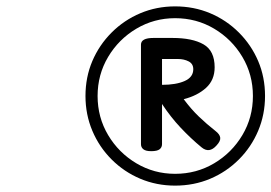

<svg xmlns="http://www.w3.org/2000/svg" viewBox="-20 -1158 851 602"><path d="M529 -576Q471 -576 420 -597.5Q369 -619 330 -658Q291 -697 269.5 -748Q248 -799 248 -857Q248 -916 269.5 -966.5Q291 -1017 330 -1056Q369 -1095 420 -1116.5Q471 -1138 529 -1138Q588 -1138 639 -1116.5Q690 -1095 729 -1056Q768 -1017 789.5 -966.5Q811 -916 811 -857Q811 -799 789.5 -748Q768 -697 729 -658Q690 -619 639 -597.5Q588 -576 529 -576ZM529 -613Q596 -613 651.5 -646Q707 -679 740 -734.5Q773 -790 773 -857Q773 -924 740 -979.5Q707 -1035 651.5 -1068Q596 -1101 529 -1101Q463 -1101 407.5 -1068Q352 -1035 319 -979.5Q286 -924 286 -857Q286 -790 319 -734.5Q352 -679 407.5 -646Q463 -613 529 -613ZM454 -684Q437 -684 429.5 -690Q422 -696 422 -706V-1018Q422 -1039 461 -1039H521Q583 -1039 618 -1019Q653 -999 653 -947Q653 -907 626 -882.5Q599 -858 556 -847Q579 -816 603.5 -792.5Q628 -769 656 -747Q669 -737 670.5 -726.5Q672 -716 659 -702Q636 -676 612 -696Q578 -724 546.5 -757.5Q515 -791 488 -832V-706Q488 -696 480.5 -690Q473 -684 454 -684ZM488 -892Q532 -892 559 -904Q586 -916 586 -941Q586 -958 571.5 -965.5Q557 -973 538 -973H488Z"/></svg>

Font: Playwrite IN
Style: Regular
Weight: 400
Designer: Veronika Burian, José Scaglione
Foundry: TypeTogether
Version: Version 1.002